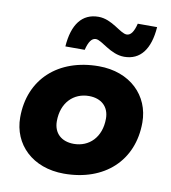

<svg xmlns="http://www.w3.org/2000/svg" viewBox="-80 -762 749 841"><g transform="rotate(10 295.0 -341.5)"><path d="M260 10C440 10 560 -100 560 -270C560 -390 469 -480 330 -480C150 -480 29 -370 29 -200C29 -80 120 10 260 10ZM280 -126C225 -126 190 -158 190 -211C190 -294 242 -344 310 -344C365 -344 400 -312 400 -259C400 -176 348 -126 280 -126ZM431 -540C503 -540 544 -594 551 -693H465C456 -656 443 -638 425 -638C396 -638 352 -693 291 -693C218 -693 177 -639 170 -540H256C265 -577 278 -595 296 -595C324 -595 369 -540 431 -540Z"/></g></svg>

Font: Celebes ExtraBold
Style: Italic
Weight: 800
Italic angle: -10°
Designer: Anugrah Pasau
Foundry: Lafontype
Version: Version 1.000